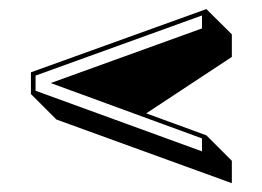

<svg xmlns="http://www.w3.org/2000/svg" viewBox="-20 -424 583 427"><path d="M305.2 -171.9 439 -123 495.6 -66.4V-16.6L105.5 -158.2L48.8 -214.8V-263.2L439 -403.8L495.6 -347.7V-297.4ZM92.8 -239.3 429.2 -360.8V-389.6L59.1 -255.9V-222.2L429.2 -87.4V-116.2Z"/></svg>

Font: Linux Biolinum Shadow O
Style: Regular
Weight: 400
Designer: Philipp H. Poll
Foundry: Philipp H. Poll
Version: Version 1.0.4